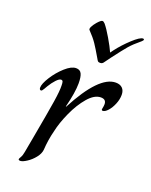

<svg xmlns="http://www.w3.org/2000/svg" viewBox="-138 -794 689 878"><g transform="rotate(20 206.5 -355.0)"><path d="M62 5Q62 2 68 -8Q74 -18 77 -36Q81 -57 84 -74.5Q87 -92 90 -107Q115 -244 123.5 -298.5Q132 -353 131 -378Q131 -391 129 -397Q127 -403 120 -403Q111 -403 97 -388Q83 -373 71 -353Q66 -344 62 -337.5Q58 -331 55.5 -328Q53 -325 50 -325Q46 -325 44 -328Q42 -331 42 -336Q42 -355 63.5 -389Q85 -423 114.5 -449.5Q144 -476 167 -476Q186 -476 193.5 -461Q201 -446 201 -414Q201 -370 182 -295H184Q279 -476 360 -476Q381 -476 392.5 -464.5Q404 -453 404 -432Q404 -410 394.5 -387Q385 -364 371.5 -349Q358 -334 347 -334Q340 -334 342 -343Q345 -357 345 -365Q345 -389 319 -389Q288 -389 257 -353Q226 -317 202.5 -265Q179 -213 170 -170Q158 -124 155 -74Q153 -55 137.5 -35.5Q122 -16 102 -3Q82 10 71 10Q67 10 64.5 8.5Q62 7 62 5ZM219 -712Q234 -694 255.5 -657.5Q277 -621 288 -596L299 -611Q324 -644 358.5 -676Q393 -708 408 -708Q413 -708 413 -704Q413 -700 406 -694Q373 -667 355 -646Q337 -625 300 -576L278 -546Q272 -536 261 -536Q253 -536 250 -539Q247 -542 241 -553Q219 -591 204.5 -612.5Q190 -634 164 -661Q160 -665 165.5 -676.5Q171 -688 183 -702Q199 -720 206 -720Q212 -720 219 -712Z"/></g></svg>

Font: Charm
Style: Regular
Weight: 400
Designer: Katatrad Aksorn Co.,Ltd.
Foundry: Cadson Demak Co.,Ltd.
Version: Version 1.001